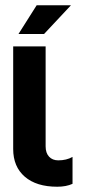

<svg xmlns="http://www.w3.org/2000/svg" viewBox="-20 -696 325 728"><path d="M30 -520H153V-141Q153 -116 166 -102Q179 -88 201 -88Q232 -88 255 -101V1Q231 12 197 12Q118 12 74 -26Q30 -64 30 -131ZM119 -676H249L147 -567H50Z"/></svg>

Font: Non Bureau Medium
Style: Regular
Weight: 500
Designer: Jona Saucedo
Foundry: Non Foundry
Version: Version 1.000; ttfautohint (v1.8.4)